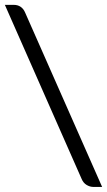

<svg xmlns="http://www.w3.org/2000/svg" viewBox="-28 -714 435 777"><path d="M-8.3 -694.3H28.3Q43.9 -694.3 55.7 -686.3Q67.4 -678.2 73.7 -663.1L385.3 42.5H350.1Q335.9 42.5 322.5 34.4Q309.1 26.4 302.2 9.8Z"/></svg>

Font: Carlito
Style: Regular
Weight: 400
Designer: Lukasz Dziedzic
Foundry: tyPoland Lukasz Dziedzic
Version: Version 1.104